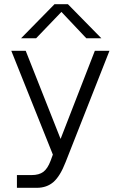

<svg xmlns="http://www.w3.org/2000/svg" viewBox="-20 -743 578 919"><path d="M241 -723H305L465 -560H393L274 -686L153 -560H81ZM61 95H131Q167 95 187.5 79.5Q208 64 222 27L233 -3L34 -500H103L270 -78L434 -500H504L294 33Q268 100 236 128Q204 156 156 156H61Z"/></svg>

Font: Overused Grotesk Book
Style: Regular
Weight: 350
Version: Version 0.003